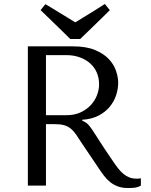

<svg xmlns="http://www.w3.org/2000/svg" viewBox="-20 -933 758 965"><path d="M120 -700V0H211V-309H255Q283 -309 301.5 -304Q320 -299 335 -287Q350 -275 363 -256Q376 -237 394 -209L473 -92Q488 -69 502.5 -50Q517 -31 534 -17.5Q551 -4 572.5 4Q594 12 624 12Q646 12 660 10Q674 8 688 0V-37Q683 -36 678 -35.5Q673 -35 668 -35Q647 -35 631 -41Q615 -47 601 -58.5Q587 -70 574 -86.5Q561 -103 547 -124Q505 -185 482 -221.5Q459 -258 445.5 -278Q432 -298 423.5 -307Q415 -316 403 -322L393 -327V-331Q441 -334 475.5 -352Q510 -370 532 -397Q554 -424 564 -455.5Q574 -487 574 -517Q574 -544 563.5 -576Q553 -608 527.5 -635.5Q502 -663 458 -681.5Q414 -700 347 -700ZM211 -656H312Q350 -656 380.5 -645Q411 -634 433 -614.5Q455 -595 466.5 -568Q478 -541 478 -509Q478 -482 467.5 -454.5Q457 -427 436 -404.5Q415 -382 384.5 -368Q354 -354 314 -354H211ZM358 -821Q358 -820 369 -827Q380 -834 396.5 -844Q413 -854 432.5 -866Q452 -878 468.5 -888.5Q485 -899 496 -906Q507 -913 507 -913L532 -882Q532 -882 521 -871Q510 -860 493.5 -844Q477 -828 457.5 -809Q438 -790 421.5 -774Q405 -758 394 -747.5Q383 -737 383 -737H333Q333 -737 322 -748Q311 -759 294.5 -775Q278 -791 258.5 -810Q239 -829 222.5 -845Q206 -861 195 -871.5Q184 -882 184 -882L208 -912Q208 -912 219.5 -905.5Q231 -899 247.5 -888.5Q264 -878 283.5 -866.5Q303 -855 319.5 -844.5Q336 -834 347 -827.5Q358 -821 358 -821Z"/></svg>

Font: Tenor Sans
Style: Regular
Weight: 400
Designer: Denis Masharov
Foundry: Denis Masharov
Version: Version 1.1